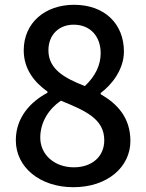

<svg xmlns="http://www.w3.org/2000/svg" viewBox="-20 -768 610 801"><path d="M286 13C428 13 524 -71 524 -180C524 -280 466 -337 400 -375V-380C446 -414 497 -478 497 -553C497 -668 417 -748 289 -748C168 -748 79 -673 79 -558C79 -480 123 -425 178 -386V-381C110 -345 46 -280 46 -183C46 -69 148 13 286 13ZM334 -409C252 -441 182 -478 182 -558C182 -624 227 -665 287 -665C359 -665 400 -614 400 -546C400 -497 378 -450 334 -409ZM288 -70C209 -70 148 -121 148 -194C148 -258 183 -313 234 -348C334 -307 415 -273 415 -183C415 -114 363 -70 288 -70Z"/></svg>

Font: Source Han Sans KR Medium
Style: Regular
Weight: 500
Designer: Ryoko NISHIZUKA (kana & ideographs); Paul D. Hunt (Latin, Greek & Cyrillic); Wenlong ZHANG (bopomofo); Sandoll Communica
Foundry: Adobe Systems Incorporated
Version: Version 1.001;PS 1.001;hotconv 1.0.78;makeotf.lib2.5.61930